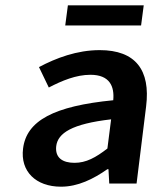

<svg xmlns="http://www.w3.org/2000/svg" viewBox="-20 -692 606 724"><path d="M67 -132C56 -46 115 12 210 12C274 12 332 -17 385 -54H389L392 0H495L531 -291C548 -428 491 -503 356 -503C270 -503 191 -473 127 -439L164 -362C214 -388 267 -410 321 -410C394 -410 412 -366 407 -314C183 -292 80 -237 67 -132ZM192 -141C198 -190 251 -225 399 -242L385 -132C341 -98 305 -78 261 -78C216 -78 187 -97 192 -141ZM226 -596H512L522 -672H236Z"/></svg>

Font: Falling Sky
Style: ExtObl
Weight: 400
Designer: Paul D. Hunt
Foundry: Adobe Systems Incorporated
Version: Version 1.02